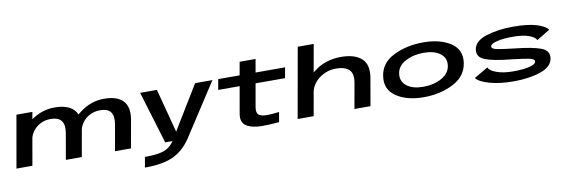

<svg xmlns="http://www.w3.org/2000/svg" viewBox="-65 -1334 6278 2118"><g transform="rotate(-10 3074.0 -275.0)"><path d="M22.5 0 125.5 -585.5H304L290 -505.5Q411 -591 550.5 -591Q699 -591 766.5 -521Q788 -498.5 800 -469Q817.5 -484.5 837.5 -499Q961.5 -591 1104.5 -591Q1253 -591 1319 -521Q1385 -451 1360.5 -310.5L1305.5 0H1126.5L1177.5 -290Q1193.5 -381 1161 -427.2Q1128.5 -473.5 1043 -473.5Q952.5 -473.5 885 -420Q829 -375.5 808.5 -306L754.5 0H575.5L626.5 -290Q642.5 -381 608.2 -427.2Q574 -473.5 488.5 -473.5Q398.5 -473.5 331 -420Q276.5 -377 255.5 -310.5L201 0Z M1688.5 0 1511 -586H1699L1828 -95.5L2127 -586H2321L1940.5 0Q1858.5 124 1741.5 179.8Q1624.5 235.5 1420 235.5L1440.5 119.5Q1584 119.5 1654 94Q1724 69 1771 0Z M2777.5 8Q2662.5 8 2598.8 -32.2Q2535 -72.5 2552.5 -170L2605 -468H2365L2385.5 -585.5H2625.5L2651.5 -733H2830L2804 -585.5H3134.5L3113.5 -468H2783.5L2738.5 -214Q2727 -147 2754.5 -124.2Q2782 -101.5 2848 -101.5Q2902.5 -102 2983.5 -111.5L2964.5 -1.5Q2853 8 2777.5 8Z M3172.5 0 3311.5 -785H3490.5L3435.5 -474.5Q3447 -484 3459 -493.5Q3584 -591.5 3761.5 -591.5Q3913 -591.5 3990.2 -522.5Q4067.5 -453.5 4040.5 -301L3988 0H3808.5L3859.5 -287.5Q3876.5 -386 3829.8 -430.2Q3783 -474.5 3684.5 -474.5Q3581 -474.5 3497 -412.5Q3418.5 -354.5 3399 -267.5L3351.5 0Z M4585 5Q4400 5 4281.8 -73Q4163.5 -151 4182 -296Q4201.5 -447 4349 -519.5Q4496.5 -592 4682 -592Q4867 -592 4985.2 -516.5Q5103.5 -441 5085 -296Q5065.5 -145.5 4918 -70.2Q4770.5 5 4585 5ZM4601.5 -109Q4717.5 -109 4806.2 -158Q4895 -207 4906 -294.5Q4917 -380 4849.8 -429Q4782.5 -478 4666.5 -478Q4550 -478 4460.8 -430Q4371.5 -382 4361 -294.5Q4351 -209 4418 -159Q4485 -109 4601.5 -109Z M5591.5 5Q5437 5 5321.8 -28Q5206.5 -61 5176.5 -106L5332.5 -197.5Q5343 -160.5 5419.8 -132.5Q5496.5 -104.5 5605.5 -104.5Q5721.5 -104.5 5790.2 -122Q5859 -139.5 5862 -170Q5865.5 -198.5 5803.8 -211Q5742 -223.5 5613.5 -238Q5413 -257.5 5320.2 -292.8Q5227.5 -328 5241 -414.5Q5255 -506.5 5386.5 -548.5Q5518 -590.5 5687.5 -590.5Q5851.5 -590.5 5949.2 -560.8Q6047 -531 6076 -488L5928 -398Q5915 -431.5 5847.2 -456.5Q5779.5 -481.5 5664 -481.5Q5554 -481.5 5485 -463.2Q5416 -445 5413.5 -417.5Q5410.5 -389 5476 -377Q5541.5 -365 5664 -351Q5859 -331 5953.8 -296.2Q6048.5 -261.5 6035.5 -174.5Q6022 -82 5893.8 -38.5Q5765.5 5 5591.5 5Z"/></g></svg>

Font: Anybody UltraExpanded SemiBold
Style: Italic
Weight: 600
Width: 9
Italic angle: -10°
Designer: Tyler Finck
Foundry: Etcetera Type Company
Version: Version 1.010; ttfautohint (v1.8.3) -l 8 -r 50 -G 200 -x 14 